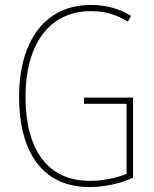

<svg xmlns="http://www.w3.org/2000/svg" viewBox="-20 -745 620 775"><path d="M319 -351V-326H491V-43C450 -27 397 -15 342 -15C170 -15 83 -144 83 -355C83 -555 171 -700 347 -700C395 -700 444 -690 496 -658L509 -681C456 -713 403 -725 347 -725C156 -725 57 -572 57 -354C57 -136 148 10 341 10C397 10 463 -2 517 -28V-351Z"/></svg>

Font: Noto Sans Lao Condensed Thin
Style: Regular
Weight: 100
Width: 3
Designer: Monotype Design Team
Foundry: Monotype Imaging Inc.
Version: Version 2.003